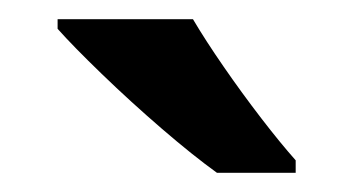

<svg xmlns="http://www.w3.org/2000/svg" viewBox="-20 -786 368 200"><path d="M181 -766Q194 -744 213 -716.5Q232 -689 252 -663Q272 -637 288 -619V-606H206Q181 -624 148.5 -652Q116 -680 86 -709Q56 -738 40 -756V-766Z"/></svg>

Font: Noto Sans New Tai Lue Semibold
Style: Regular
Weight: 400
Designer: Monotype Design Team
Foundry: Monotype Imaging Inc.
Version: Version 2.004; ttfautohint (v1.8.4.7-5d5b)